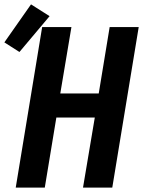

<svg xmlns="http://www.w3.org/2000/svg" viewBox="-49 -859 669 879"><path d="M23 0 144 -735H278L227 -431H403L453 -735H586L465 0H331L385 -321H209L156 0ZM40 -621 -29 -665 93 -839 178 -785Z"/></svg>

Font: Iosevka SS04 XBd Ex Obl
Style: Regular
Weight: 800
Width: 7
Italic angle: -9°
Monospace: yes
Designer: Belleve Invis
Foundry: Belleve Invis
Version: Version 19.0.0; ttfautohint (v1.8.4)